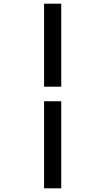

<svg xmlns="http://www.w3.org/2000/svg" viewBox="-20 -771 572 1041"><path d="M312 -222V250H219V-222ZM312 -301H219V-751H312Z"/></svg>

Font: Lobster 1.4
Style: Regular
Weight: 400
Designer: Pablo Impallari
Foundry: Pablo Impallari. www.impallari.com
Version: Version 1.4